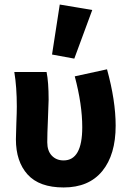

<svg xmlns="http://www.w3.org/2000/svg" viewBox="-20 -813 572 845"><path d="M260 12Q153 12 101.5 -45Q50 -102 50 -200Q50 -223 52 -271.5Q54 -320 54 -344Q54 -430 43 -496H185Q194 -452 194 -374Q194 -356 191 -289.5Q188 -223 188 -187Q188 -149 208 -128Q228 -107 260 -107Q342 -107 342 -253Q342 -353 309 -477L451 -508Q489 -370 489 -260Q489 -132 430 -60Q371 12 260 12ZM209 -573 243 -793 386 -769 307 -555Z"/></svg>

Font: Toshiba Sans
Style: Bold
Weight: 700
Designer: Paul D. Hunt
Foundry: Toshiba Corporation
Version: Version 2.020;PS 2.0;hotconv 1.0.86;makeotf.lib2.5.63406